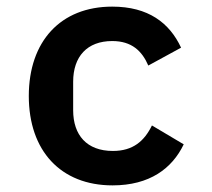

<svg xmlns="http://www.w3.org/2000/svg" viewBox="-20 -548 640 580"><path d="M320 12C432 12 500 -39 535 -112L439 -169C416 -122 382 -92 321 -92C242 -92 201 -140 201 -215V-301C201 -377 243 -424 319 -424C378 -424 409 -394 428 -350L527 -404C492 -479 428 -528 319 -528C163 -528 67 -423 67 -258C67 -93 163 12 320 12Z"/></svg>

Font: IBM Mono SemiBold
Style: Regular
Weight: 600
Monospace: yes
Designer: Mike Abbink, Paul van der Laan, Pieter van Rosmalen
Foundry: Bold Monday
Version: Version 2.3